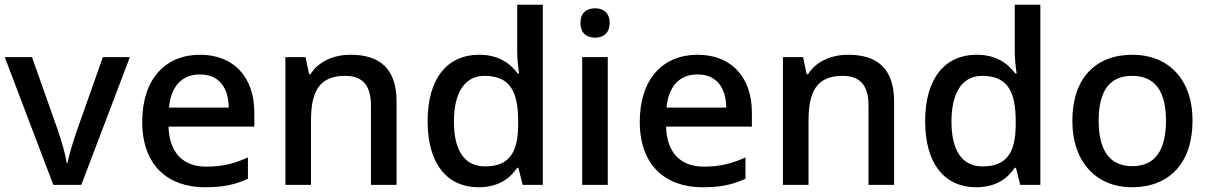

<svg xmlns="http://www.w3.org/2000/svg" viewBox="-20 -780 5102 810"><path d="M205 0H323L528 -539H414L303 -225C289 -184 271 -126 265 -93H261C257 -126 240 -183 226 -225L115 -539H0Z M824 -549C678 -549 580 -447 580 -266C580 -83 688 10 845 10C922 10 972 -1 1026 -26V-116C969 -90 919 -77 850 -77C751 -77 694 -137 691 -246H1053V-305C1053 -456 965 -549 824 -549ZM823 -466C906 -466 944 -408 945 -326H693C701 -416 748 -466 823 -466Z M1459 -549C1391 -549 1325 -523 1290 -467H1284L1269 -539H1184V0H1292V-271C1292 -393 1326 -460 1436 -460C1511 -460 1545 -418 1545 -335V0H1653V-351C1653 -490 1583 -549 1459 -549Z M1999 10C2081 10 2131 -26 2162 -72H2167L2185 0H2270V-760H2162V-559C2162 -531 2167 -488 2170 -470H2164C2132 -514 2082 -549 2001 -549C1871 -549 1784 -454 1784 -269C1784 -84 1870 10 1999 10ZM2026 -78C1939 -78 1895 -146 1895 -267C1895 -387 1939 -460 2024 -460C2133 -460 2166 -392 2166 -268V-252C2165 -136 2128 -78 2026 -78Z M2491 -745C2456 -745 2429 -728 2429 -683C2429 -639 2456 -621 2491 -621C2523 -621 2552 -639 2552 -683C2552 -728 2523 -745 2491 -745ZM2544 -539H2436V0H2544Z M2923 -549C2777 -549 2679 -447 2679 -266C2679 -83 2787 10 2944 10C3021 10 3071 -1 3125 -26V-116C3068 -90 3018 -77 2949 -77C2850 -77 2793 -137 2790 -246H3152V-305C3152 -456 3064 -549 2923 -549ZM2922 -466C3005 -466 3043 -408 3044 -326H2792C2800 -416 2847 -466 2922 -466Z M3558 -549C3490 -549 3424 -523 3389 -467H3383L3368 -539H3283V0H3391V-271C3391 -393 3425 -460 3535 -460C3610 -460 3644 -418 3644 -335V0H3752V-351C3752 -490 3682 -549 3558 -549Z M4098 10C4180 10 4230 -26 4261 -72H4266L4284 0H4369V-760H4261V-559C4261 -531 4266 -488 4269 -470H4263C4231 -514 4181 -549 4100 -549C3970 -549 3883 -454 3883 -269C3883 -84 3969 10 4098 10ZM4125 -78C4038 -78 3994 -146 3994 -267C3994 -387 4038 -460 4123 -460C4232 -460 4265 -392 4265 -268V-252C4264 -136 4227 -78 4125 -78Z M5011 -271C5011 -449 4906 -549 4758 -549C4601 -549 4504 -449 4504 -271C4504 -91 4610 10 4755 10C4912 10 5011 -91 5011 -271ZM4615 -271C4615 -391 4657 -460 4756 -460C4856 -460 4899 -391 4899 -271C4899 -150 4856 -79 4757 -79C4658 -79 4615 -150 4615 -271Z"/></svg>

Font: Noto Sans Lisu Medium
Style: Regular
Weight: 500
Designer: Monotype Design Team. David Williams.
Foundry: Monotype Imaging Inc.
Version: Version 2.102